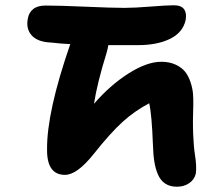

<svg xmlns="http://www.w3.org/2000/svg" viewBox="-20 -666 845 727"><path d="M649.9 41Q624 41 606.2 29.5Q588.4 18.1 578.6 -4.2Q568.8 -26.4 564.5 -53.5Q560.1 -80.6 559.1 -117.2Q554.7 -234.4 544.9 -274.9Q490.7 -246.6 444.3 -204.6Q397.9 -162.6 334 -82Q271.5 -3.9 226.1 -3.9Q157.2 -3.9 158.2 -100.1Q156.7 -241.2 246.1 -499Q209.5 -500.5 173.8 -504.9Q122.1 -506.8 99.6 -532.5Q77.1 -558.1 85.9 -598.1Q89.4 -618.2 105.7 -631.6Q122.1 -645 152.8 -645Q205.1 -645 304.4 -640.6Q403.8 -636.2 452.1 -636.2Q488.8 -636.2 550 -641.1Q611.3 -646 638.2 -646Q666 -646 676.8 -631.3Q687.5 -616.7 683.1 -590.8Q672.9 -543 624 -519Q575.2 -495.1 502.9 -495.1H390.1Q388.7 -483.9 383.8 -466.8Q347.7 -350.6 335.9 -272.9Q396 -342.8 466.1 -387.5Q536.1 -432.1 590.8 -432.1Q622.1 -432.1 645.3 -421.1Q668.5 -410.2 681.2 -394Q693.8 -377.9 701.4 -355Q709 -332 710.7 -312Q712.4 -292 711.9 -270Q709.5 -207 711.4 -158.4Q713.4 -109.9 717.8 -83Q725.6 -33.2 721.2 -7.8Q715.8 14.2 696.3 27.6Q676.8 41 649.9 41Z"/></svg>

Font: Shantell Sans Irregular Bouncy
Style: Bold Italic
Weight: 700
Italic angle: -11.31°
Designer: Stephen Nixon, Anya Danilova, Shantell Martin
Foundry: Arrow Type
Version: Version 1.006;[9816181b4]